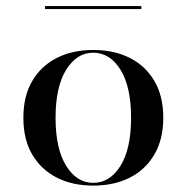

<svg xmlns="http://www.w3.org/2000/svg" viewBox="-20 -589 604 621"><path d="M281.5 11.3Q214.5 11.3 163.7 -14.5Q112.9 -40.3 84.3 -89.1Q55.6 -137.9 55.6 -208.1Q55.6 -278.2 84.3 -327Q112.9 -375.8 163.7 -401.6Q214.5 -427.4 281.5 -427.4Q349.2 -427.4 400 -401.6Q450.8 -375.8 479.4 -327Q508.1 -278.2 508.1 -208.1Q508.1 -138.7 479.4 -89.5Q450.8 -40.3 400 -14.5Q349.2 11.3 281.5 11.3ZM281.5 2.4Q335.5 2.4 369.8 -52.8Q404 -108.1 404 -208.1Q404 -308.1 369.8 -363.3Q335.5 -418.5 281.5 -418.5Q228.2 -418.5 194 -363.3Q159.7 -308.1 159.7 -208.1Q159.7 -108.1 194 -52.8Q228.2 2.4 281.5 2.4ZM125.8 -559.7V-569.4H437.1V-559.7Z"/></svg>

Font: Playfair 144pt SemiExpanded SemiBold
Style: Regular
Weight: 600
Width: 6
Designer: Claus Eggers Sørensen
Foundry: Claus Eggers Sørensen
Version: Version 2.203